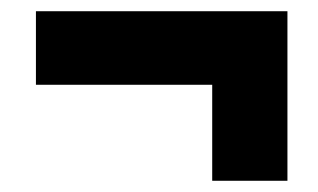

<svg xmlns="http://www.w3.org/2000/svg" viewBox="-20 -438 566 342"><path d="M492 -418H44V-287H358V-116H492Z"/></svg>

Font: Noto Sans Condensed Black
Style: Italic
Weight: 900
Width: 3
Italic angle: -12°
Designer: Monotype Design Team
Foundry: Monotype Imaging Inc.
Version: Version 2.013